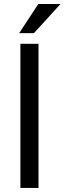

<svg xmlns="http://www.w3.org/2000/svg" viewBox="-20 -927 318 947"><path d="M169.9 0H80.6V-710.9H169.9ZM168.9 -907.2H278.3L147.5 -763.7H74.7Z"/></svg>

Font: MAUL Condensed
Style: Condensed Regular
Weight: 400
Designer: MAUL
Version: Version 1.0; 2020; ttfautohint (v1.8.3)